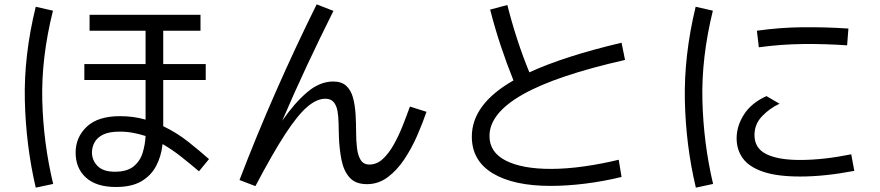

<svg xmlns="http://www.w3.org/2000/svg" viewBox="-20 -807 4040 881"><path d="M144 54Q99 -139 94 -345.5Q89 -552 144 -776L223 -758Q169 -542 174 -346Q179 -150 224 37ZM939 -77 893 -21Q854 -54 812.5 -87Q771 -120 726 -146Q720 -90 696.5 -45.5Q673 -1 628.5 25Q584 51 512 51Q422 51 374.5 8Q327 -35 327 -107Q327 -177 378 -225.5Q429 -274 531 -274Q562 -274 591.5 -270Q621 -266 648 -258V-440H367V-513H648V-666H391V-739H900V-666H729V-513H924V-440H729V-228Q793 -197 845 -155.5Q897 -114 939 -77ZM402 -108Q402 -71 428 -45Q454 -19 507 -19Q563 -19 593 -43.5Q623 -68 634.5 -105.5Q646 -143 648 -183Q620 -192 590.5 -197.5Q561 -203 529 -203Q481 -203 453.5 -189.5Q426 -176 414 -154Q402 -132 402 -108Z M1861 -318 1937 -294Q1919 -241 1893.5 -183Q1868 -125 1834.5 -75Q1801 -25 1758.5 6.5Q1716 38 1664 38Q1611 38 1584 7.5Q1557 -23 1547 -73Q1537 -123 1535 -182Q1534 -213 1533.5 -243Q1533 -273 1528.5 -298Q1524 -323 1511 -338.5Q1498 -354 1473 -354Q1433 -354 1389 -316Q1345 -278 1288 -190.5Q1231 -103 1152 47L1079 19Q1157 -185 1245.5 -386Q1334 -587 1433 -787L1510 -757Q1447 -631 1388 -505Q1329 -379 1275 -253Q1331 -334 1389 -383.5Q1447 -433 1509 -433Q1548 -433 1569.5 -412.5Q1591 -392 1600 -358Q1609 -324 1611.5 -283.5Q1614 -243 1614 -202.5Q1614 -162 1618 -128Q1622 -94 1635 -73Q1648 -52 1675 -52Q1709 -52 1736.5 -77.5Q1764 -103 1786.5 -143Q1809 -183 1827.5 -229.5Q1846 -276 1861 -318Z M2819 -74 2832 5Q2750 25 2666 35.5Q2582 46 2507 46Q2336 46 2240.5 -12Q2145 -70 2145 -180Q2145 -329 2336 -438Q2305 -515 2278 -596Q2251 -677 2229 -763L2308 -784Q2349 -621 2409 -475Q2489 -512 2595 -546Q2701 -580 2832 -611L2848 -532Q2531 -460 2378.5 -373.5Q2226 -287 2226 -183Q2226 -108 2301 -70Q2376 -32 2507 -32Q2579 -32 2660 -43.5Q2741 -55 2819 -74Z M3252 37 3173 54Q3127 -139 3122.5 -345.5Q3118 -552 3172 -776L3251 -758Q3198 -542 3203 -346Q3208 -150 3252 37ZM3462 -590 3453 -666Q3558 -681 3663 -682Q3768 -683 3873 -676L3867 -599Q3766 -606 3665.5 -605Q3565 -604 3462 -590ZM3652 3Q3546 3 3481.5 -19Q3417 -41 3388.5 -80.5Q3360 -120 3360 -172Q3360 -229 3394 -282Q3428 -335 3497 -366L3557 -331Q3513 -311 3477.5 -274.5Q3442 -238 3442 -187Q3442 -127 3496 -100Q3550 -73 3651 -73Q3758 -73 3886 -99L3900 -23Q3764 3 3652 3Z"/></svg>

Font: Murecho
Style: Regular
Weight: 400
Designer: Neil Summerour
Foundry: Positype
Version: Version 1.010; ttfautohint (v1.8.3)